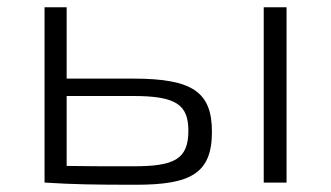

<svg xmlns="http://www.w3.org/2000/svg" viewBox="-20 -504 915 530"><path d="M164 -287V-484H103V0H104C183 5 237 6 355 6C506 6 565 -25 565 -140C565 -249 513 -287 348 -287ZM771 -484H708V0H771ZM348 -45C271 -45 207 -45 164 -46V-239H348C466 -239 500 -215 500 -143C500 -63 459 -45 348 -45Z"/></svg>

Font: Exo 2 Light Expanded
Style: Regular
Weight: 300
Width: 7
Designer: Natanael Gama
Version: Version 1.001;PS 001.001;hotconv 1.0.70;makeotf.lib2.5.58329